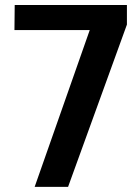

<svg xmlns="http://www.w3.org/2000/svg" viewBox="-20 -732 546 752"><path d="M115.7 0 331.5 -614.3H36.6L37.6 -712.4H477.1V-635.7L246.6 0Z"/></svg>

Font: Oxygen
Style: Bold
Weight: 700
Designer: vernon adams
Foundry: Vernon Adams
Version: Version 0.2.3 webfont; ttfautohint (v0.93.3-1d66) -l 8 -r 50